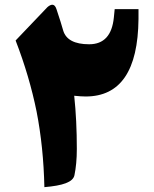

<svg xmlns="http://www.w3.org/2000/svg" viewBox="-20 -771 636 792"><path d="M347.7 -588.4C287.6 -588.4 252 -607.4 240.7 -645C235.4 -664.6 226.1 -693.8 212.9 -733.4C209 -745.6 203.1 -751.5 195.8 -751.5C189.9 -751.5 183.1 -748 175.8 -741.7L44.4 -604C82.5 -505.4 111.3 -407.7 130.9 -311C149.9 -213.9 160.6 -109.9 163.1 1C238.8 -5.4 281.2 -19.5 287.1 -48.3C293.5 -79.1 296.9 -115.2 296.9 -156.7C296.9 -233.9 293.5 -307.1 286.1 -376C305.2 -374 320.8 -373 333.5 -373C476.6 -373 549.3 -479.5 551.3 -692.9V-733.4H453.1L449.7 -699.2C442.4 -625.5 408.7 -588.4 347.7 -588.4Z"/></svg>

Font: Sahel Black
Style: Bold
Weight: 900
Foundry: Saber Rastikerdar (saber.rastikerdar@gmail.com)
Version: Version 3.4.0